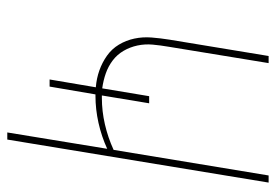

<svg xmlns="http://www.w3.org/2000/svg" viewBox="-138 -638 775 540"><g transform="rotate(90 250.0 -367.5)"><path d="M352 0 398 -281Q363 -265 325 -256.5Q287 -248 249 -248H245L223 -119H203L225 -249Q200 -251 177.5 -259Q155 -267 136 -280.5Q117 -294 105 -314Q93 -334 88 -357.5Q83 -381 85 -406Q87 -431 91 -456L137 -735H157L111 -454Q107 -431 105 -409Q103 -387 107.5 -366Q112 -345 122.5 -327Q133 -309 149.5 -296.5Q166 -284 186 -277Q206 -270 228 -267L250 -399H270L248 -266H255Q292 -266 329 -274.5Q366 -283 401 -299L473 -735H493L372 0Z"/></g></svg>

Font: Iosevka Curly Thin
Style: Italic
Weight: 100
Italic angle: -9°
Monospace: yes
Designer: Belleve Invis
Foundry: Belleve Invis
Version: Version 22.1.2; ttfautohint (v1.8.4)